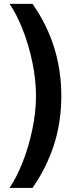

<svg xmlns="http://www.w3.org/2000/svg" viewBox="-20 -757 414 977"><path d="M145.5 199.2H28.3Q63 148.9 94 71.5Q125 -5.9 144 -95.7Q163.1 -185.5 163.1 -269.5Q163.1 -353.5 144 -443.4Q125 -533.2 94 -610.6Q63 -688 28.3 -737.3H145.5Q292 -528.3 292 -269.5Q292 -135.3 254.4 -19.3Q216.8 96.7 145.5 199.2Z"/></svg>

Font: Pretendard SemiBold
Style: Regular
Weight: 600
Designer: Base glyphs from Inter by Rasmus Andersson; Hangeul glyphs from Noto Sans CJK(Source Han Sans) by Jang Soo-young and Kan
Foundry: Kil Hyung-jin
Version: Version 1.309